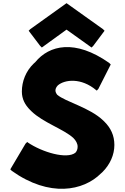

<svg xmlns="http://www.w3.org/2000/svg" viewBox="-20 -1166 786 1212"><path d="M617 -71 625 -78C675 -127 702 -189 702 -251C702 -312 678 -359 640 -397L633 -404C546 -488 393 -523 341 -568C335 -576 330 -585 330 -595C330 -606 335 -616 345 -627C388 -664 492 -677 587 -597L591 -594L601 -605L679 -759L669 -769C454 -920 291 -882 202 -773L193 -765C143 -717 118 -652 118 -588C118 -541 138 -504 170 -472L178 -464C252 -392 382 -351 443 -295C459 -279 470 -260 470 -240C470 -224 465 -212 456 -202C402 -159 246 -205 155 -267L152 -270L141 -259L45 -97L55 -87C293 82 507 39 617 -71ZM171 -982 161 -972 233 -877 244 -866 400 -979 558 -866 569 -877 640 -972 630 -982 400 -1146Z"/></svg>

Font: Hussar Woodtype
Style: Ultra
Weight: 900
Foundry: Cannot Into Space Fonts
Version: Version 1.07